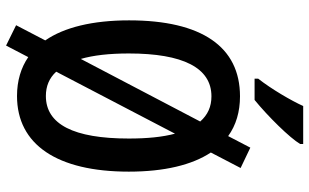

<svg xmlns="http://www.w3.org/2000/svg" viewBox="-213 -759 1018 632"><g transform="rotate(90 296.0 -443.0)"><path d="M454 -922V-932H329C312 -894 273 -827 239 -784V-772H309C363 -816 434 -888 454 -922ZM482 -628 533 -726 466 -758 428 -685C392 -711 348 -724 297 -724C134 -724 47 -598 47 -359C47 -239 70 -145 113 -83L63 13L130 46L168 -27C203 -3 246 10 296 10C456 10 545 -122 545 -358C545 -475 523 -566 482 -628ZM156 -358C156 -536 203 -630 297 -630C331 -630 358 -618 380 -593L174 -200C162 -241 156 -294 156 -358ZM296 -85C264 -85 237 -96 216 -119L420 -510C431 -469 436 -419 436 -358C436 -176 389 -85 296 -85Z"/></g></svg>

Font: Kathrein 67 Medium Condensed
Style: Regular
Weight: 500
Width: 3
Designer: Lazydogs Typefoundry, based on Open Sans by Ascender Corporation
Foundry: Lazydogs Typefoundry
Version: Version 1.003;PS 001.003;hotconv 1.0.88;makeotf.lib2.5.64775